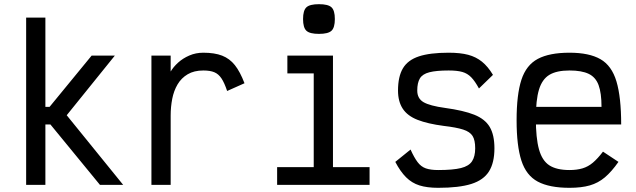

<svg xmlns="http://www.w3.org/2000/svg" viewBox="-20 -884 3040 918"><path d="M105 0V-800H197V-373H217L418 -618H529L299 -333L569 0H458L221 -289H197V0Z M704 0V-618H796V-542Q809 -564 831.5 -584.5Q854 -605 885 -618.5Q916 -632 952 -632Q1006 -632 1042 -618Q1078 -604 1103 -572.5Q1128 -541 1149 -486L1066 -449Q1053 -488 1039 -509Q1025 -530 1005 -538.5Q985 -547 952 -547Q908 -547 877.5 -529Q847 -511 829 -480.5Q811 -450 803.5 -411.5Q796 -373 796 -332V0Z M1480 0V-591L1538 -533H1354V-618H1572V0ZM1305 0V-85H1747V0ZM1505 -722Q1461 -722 1445 -737Q1429 -752 1429 -793Q1429 -834 1445 -849Q1461 -864 1505 -864Q1549 -864 1565 -849Q1581 -834 1581 -793Q1581 -752 1565 -737Q1549 -722 1505 -722Z M2075 14Q2022 14 1985.5 2.5Q1949 -9 1921.5 -36.5Q1894 -64 1870 -110L1943 -169Q1960 -131 1976.5 -109Q1993 -87 2016 -79Q2039 -71 2075 -71Q2146 -71 2184 -80.5Q2222 -90 2237 -113Q2252 -136 2252 -175Q2252 -214 2239.5 -234Q2227 -254 2194.5 -264.5Q2162 -275 2102 -282Q2025 -292 1976.5 -311Q1928 -330 1905.5 -364.5Q1883 -399 1883 -451Q1883 -518 1906.5 -557.5Q1930 -597 1983 -614.5Q2036 -632 2125 -632Q2181 -632 2218.5 -622Q2256 -612 2284.5 -589Q2313 -566 2337 -526L2270 -461Q2251 -496 2233 -514.5Q2215 -533 2190.5 -540Q2166 -547 2125 -547Q2066 -547 2033 -538.5Q2000 -530 1987.5 -509Q1975 -488 1975 -451Q1975 -413 2005 -395.5Q2035 -378 2108 -368Q2196 -356 2247.5 -335.5Q2299 -315 2321.5 -277Q2344 -239 2344 -175Q2344 -106 2318 -64.5Q2292 -23 2233.5 -4.5Q2175 14 2075 14Z M2703 14Q2607 14 2551.5 -15.5Q2496 -45 2473 -116Q2450 -187 2450 -309Q2450 -432 2473 -502.5Q2496 -573 2551.5 -602.5Q2607 -632 2703 -632Q2797 -632 2851 -601Q2905 -570 2927.5 -494.5Q2950 -419 2950 -289H2479V-373H2856Q2856 -439 2842 -477Q2828 -515 2794.5 -531Q2761 -547 2703 -547Q2641 -547 2606.5 -526Q2572 -505 2557 -455.5Q2542 -406 2542 -318Q2542 -224 2557 -170Q2572 -116 2606.5 -93.5Q2641 -71 2703 -71Q2738 -71 2765 -79Q2792 -87 2815 -106.5Q2838 -126 2863 -159L2937 -110Q2904 -63 2872 -36Q2840 -9 2800 2.5Q2760 14 2703 14Z"/></svg>

Font: Victor Mono SemiBold
Style: Regular
Weight: 600
Monospace: yes
Designer: Rune Bjørnerås
Version: Version 1.561;gftools[0.9.30]